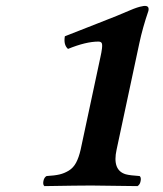

<svg xmlns="http://www.w3.org/2000/svg" viewBox="-20 -630 554 652"><path d="M376 -122.1Q360.4 -51.8 407.2 -38.1Q421.9 -34.2 454.1 -32.2Q460 -27.8 457.5 -15.1Q455.1 -2.4 446.8 2Q328.6 0 290 0Q249 0 130.9 2Q125 -2.4 127.4 -15.1Q129.9 -27.8 138.2 -32.2Q165.5 -33.7 182.1 -37.6Q198.7 -41.5 213.9 -50.8Q229 -60.1 238.3 -77.4Q247.6 -94.7 253.9 -122.1L320.8 -435.1Q324.7 -452.1 326.2 -464.8Q328.1 -480 325 -484.4Q321.8 -488.8 314 -488.8Q272 -488.8 210.9 -463.9Q195.3 -477.5 200.2 -506.8Q233.9 -520.5 310.3 -550Q386.7 -579.6 421.9 -595.2Q447.8 -606.4 463.9 -608.9Q466.8 -609.9 472.2 -609.9Q487.8 -609.9 483.9 -592.8Q464.4 -536.1 453.1 -482.9Z"/></svg>

Font: Common Serif
Style: Bold Italic
Weight: 700
Italic angle: -12°
Designer: Philipp H. Poll, Khaled Hosny
Foundry: Stefan Peev, Context Ltd.
Version: Version 1.026